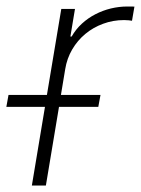

<svg xmlns="http://www.w3.org/2000/svg" viewBox="-54 -573 436 593"><path d="M-27.7 -279.8H90.9L135.3 -545.5H177.6L163.4 -460.2H167.3Q180 -482.6 199 -500Q218 -517.4 240.8 -529.1Q263.5 -540.8 288.7 -546.9Q313.9 -552.9 339.1 -552.9Q345.2 -552.9 350.5 -552.9Q355.8 -552.9 361.2 -552.6L353.7 -508.9Q349.4 -509.6 343.6 -510.3Q337.7 -511 329.2 -511Q295.1 -511 264.4 -499.6Q233.7 -488.3 209.5 -468.2Q185.4 -448.2 169 -420.3Q152.7 -392.4 147.4 -359.4L134.2 -279.8H256.4L249.6 -242.9H128.2L87.7 0H44.4L84.9 -242.9H-34.4Z"/></svg>

Font: Inter P Extra Light
Style: Italic
Weight: 200
Italic angle: 9.39999°
Designer: Rasmus Andersson
Foundry: rsms
Version: Version 3.018;git-588b23468